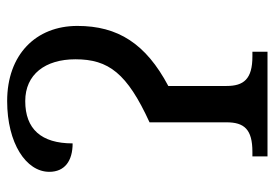

<svg xmlns="http://www.w3.org/2000/svg" viewBox="-135 -629 764 534"><g transform="rotate(-90 247.0 -362.0)"><path d="M441.9 -528.8C441.9 -644.5 361.8 -724.1 232.9 -724.1C115.7 -724.1 36.1 -671.4 36.1 -606.9C36.1 -564 66.4 -542 115.2 -542C115.2 -629.4 155.3 -673.8 232.9 -673.8C307.1 -673.8 349.1 -618.2 349.1 -534.2C349.1 -441.9 310.1 -390.6 173.8 -328.1V-113.8C173.8 -64.9 154.3 -42 91.8 -42H79.1V0H370.1V-42H356.9C293.9 -42 274.9 -66.4 274.9 -113.8V-275.9C392.6 -338.4 441.9 -416 441.9 -528.8Z"/></g></svg>

Font: The Erased English
Style: Regular
Weight: 400
Designer: Monotype Design team + ligartures altered by 180 Amsterdam
Foundry: Monotype Imaging Inc.
Version: Version 1.030;Glyphs 3.1.2 (3151)